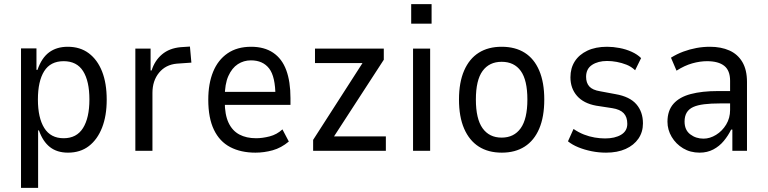

<svg xmlns="http://www.w3.org/2000/svg" viewBox="-20 -732 3726 932"><path d="M82 180V-497H157V-393H162Q182 -451 218.5 -478Q255 -505 309 -505Q369 -505 411 -473.5Q453 -442 475.5 -385Q498 -328 498 -248Q498 -170 475.5 -112.5Q453 -55 411.5 -23Q370 9 310 9Q257 9 222.5 -18Q188 -45 169 -99H165V180ZM289 -61Q352 -61 383 -110.5Q414 -160 414 -249Q414 -338 383.5 -386.5Q353 -435 289 -435Q225 -435 194.5 -386.5Q164 -338 164 -249Q164 -160 195 -110.5Q226 -61 289 -61Z M637 0V-496H711V-390H716Q731 -438 766.5 -468Q802 -498 857 -503L902 -506L909 -428L838 -423Q784 -418 752 -379Q720 -340 720 -281V0Z M1220 9Q1149 9 1097.5 -18Q1046 -45 1018.5 -102Q991 -159 991 -248Q991 -326 1014.5 -383.5Q1038 -441 1084.5 -473Q1131 -505 1199 -505Q1263 -505 1306 -476Q1349 -447 1369.5 -391.5Q1390 -336 1390 -256V-223H1054V-286H1334L1317 -264Q1317 -360 1286.5 -399.5Q1256 -439 1198 -439Q1163 -439 1134.5 -420.5Q1106 -402 1088.5 -363Q1071 -324 1071 -260V-239Q1071 -175 1089.5 -136Q1108 -97 1142 -79Q1176 -61 1223 -61Q1254 -61 1289 -70Q1324 -79 1351 -104L1382 -45Q1345 -14 1303.5 -2.5Q1262 9 1220 9Z M1500 0V-53L1759 -456L1766 -426H1509V-496H1843V-442L1582 -40L1576 -70H1853V0Z M1976 -617V-712H2075V-617ZM1985 0V-496H2068V0Z M2416 9Q2350 9 2304 -20.5Q2258 -50 2233 -107.5Q2208 -165 2208 -249Q2208 -332 2233 -389.5Q2258 -447 2304 -476Q2350 -505 2415 -505Q2481 -505 2527 -476Q2573 -447 2597.5 -389.5Q2622 -332 2622 -249Q2622 -165 2597.5 -107.5Q2573 -50 2527 -20.5Q2481 9 2416 9ZM2415 -64Q2475 -64 2507.5 -109.5Q2540 -155 2540 -249Q2540 -343 2508 -387.5Q2476 -432 2415 -432Q2355 -432 2322.5 -387.5Q2290 -343 2290 -249Q2290 -155 2322.5 -109.5Q2355 -64 2415 -64Z M2922 9Q2886 9 2851.5 2Q2817 -5 2787.5 -17Q2758 -29 2737 -46L2764 -106Q2789 -89 2814.5 -79Q2840 -69 2866.5 -64.5Q2893 -60 2917 -60Q2965 -60 2995 -78Q3025 -96 3025 -131Q3025 -164 3007.5 -182.5Q2990 -201 2952 -207L2874 -219Q2813 -230 2781 -266.5Q2749 -303 2749 -357Q2749 -401 2770 -434Q2791 -467 2831 -486Q2871 -505 2927 -505Q2956 -505 2987.5 -499Q3019 -493 3046.5 -480.5Q3074 -468 3092 -450L3063 -391Q3044 -409 3021 -418Q2998 -427 2974 -431.5Q2950 -436 2927 -436Q2883 -436 2854 -417Q2825 -398 2825 -359Q2825 -330 2840.5 -312.5Q2856 -295 2893 -289L2968 -275Q3037 -263 3069 -226Q3101 -189 3101 -133Q3101 -91 3079 -59Q3057 -27 3017 -9Q2977 9 2922 9Z M3376 9Q3331 9 3296 -12Q3261 -33 3240.5 -67.5Q3220 -102 3220 -141Q3220 -195 3249 -228Q3278 -261 3333 -275.5Q3388 -290 3465 -290H3537V-230H3476Q3431 -230 3398.5 -226Q3366 -222 3345 -212.5Q3324 -203 3313.5 -185.5Q3303 -168 3303 -142Q3303 -101 3330.5 -80Q3358 -59 3395 -59Q3426 -59 3456 -77.5Q3486 -96 3505 -127.5Q3524 -159 3524 -198V-340Q3524 -390 3495.5 -412.5Q3467 -435 3412 -435Q3378 -435 3340.5 -424.5Q3303 -414 3264 -389L3237 -452Q3266 -470 3297 -481.5Q3328 -493 3360.5 -499Q3393 -505 3426 -505Q3480 -505 3520.5 -487Q3561 -469 3583.5 -431Q3606 -393 3606 -334V0H3535V-103H3529Q3515 -74 3493.5 -48Q3472 -22 3442.5 -6.5Q3413 9 3376 9Z"/></svg>

Font: Nunito Sans 7pt Condensed
Style: Regular
Weight: 400
Width: 3
Designer: Vernon Adams
Foundry: Vernon Adams
Version: Version 3.101;gftools[0.9.27]